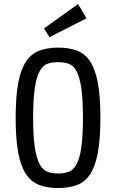

<svg xmlns="http://www.w3.org/2000/svg" viewBox="-20 -937 585 967"><path d="M58.9 -343.3Q58.9 -236.1 71.9 -167.4Q84.9 -98.7 111.5 -59.4Q138.1 -20 178.6 -5Q219 10 272.9 10Q327.4 10 367.6 -5Q407.9 -20 434 -59.7Q460.1 -99.4 472.9 -168.1Q485.7 -236.9 485.7 -343.3Q485.7 -450.4 472.9 -519.1Q460.1 -587.9 434 -627.4Q407.9 -667 367.6 -682.1Q327.4 -697.3 272.9 -697.3Q219 -697.3 178.6 -682.1Q138.1 -667 111.5 -627.8Q84.9 -588.6 71.9 -519.9Q58.9 -451.1 58.9 -343.3ZM146.9 -343Q146.9 -439.7 155.6 -495.7Q164.4 -551.7 180.8 -580.3Q197.1 -608.9 220.4 -616.4Q243.7 -623.9 272.4 -623.9Q301.9 -623.9 325.4 -616Q348.9 -608.1 364.9 -579.4Q380.9 -550.7 389.3 -494.9Q397.7 -439 397.7 -342.7Q397.7 -248.1 389.3 -192.6Q380.9 -137 365 -108.5Q349.1 -80 325.6 -71.7Q302.1 -63.4 272.4 -63.4Q243.4 -63.4 220.1 -71.4Q196.9 -79.3 180.6 -108.3Q164.4 -137.3 155.6 -192.9Q146.9 -248.4 146.9 -343ZM229 -749.9 415.9 -844.7 373.1 -916.6 201.7 -794Z"/></svg>

Font: Secuela Black
Style: Regular
Weight: 900
Designer: Fernando Haro
Foundry: deFharo
Version: Version 1.704